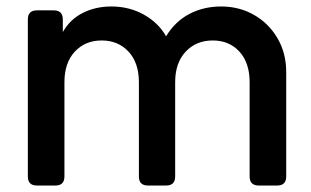

<svg xmlns="http://www.w3.org/2000/svg" viewBox="-20 -573 959 593"><path d="M94 0Q66 0 66 -28V-513Q66 -541 94 -541H146Q174 -541 174 -513V-474Q196 -513 235.5 -533Q275 -553 324 -553Q379 -553 424 -528Q469 -503 493 -461Q521 -507 565 -530Q609 -553 663 -553Q719 -553 764.5 -527Q810 -501 837 -455Q864 -409 864 -350V-28Q864 0 836 0H779Q751 0 751 -28V-319Q751 -379 719.5 -413.5Q688 -448 637 -448Q586 -448 553.5 -413.5Q521 -379 521 -319V-28Q521 0 493 0H437Q409 0 409 -28V-319Q409 -379 377 -413.5Q345 -448 294 -448Q243 -448 211 -413.5Q179 -379 179 -319V-28Q179 0 151 0Z"/></svg>

Font: Pitagon Sans Text SemiBold
Style: Regular
Weight: 600
Designer: Travis Tran
Foundry: Pitagon
Version: Version 1.001; ttfautohint (v1.8.4.7-5d5b);gftools[0.9.26]